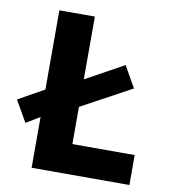

<svg xmlns="http://www.w3.org/2000/svg" viewBox="-99 -718 698 783"><g transform="rotate(10 250.5 -326.0)"><path d="M27 -176 -23 -264 84 -324V-652H231V-392L389 -479L439 -391L231 -278V-124H489V0H84V-210Z"/></g></svg>

Font: Toshiba Sans
Style: Bold
Weight: 700
Designer: Paul D. Hunt
Foundry: Toshiba Corporation
Version: Version 2.020;PS 2.0;hotconv 1.0.86;makeotf.lib2.5.63406